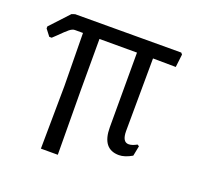

<svg xmlns="http://www.w3.org/2000/svg" viewBox="-108 -614 843 822"><g transform="rotate(20 313.5 -203.0)"><path d="M476 -103 478 -434 582 -433 589 -492 583 -499 100 -498 85 -493 6 -408V-399L29 -369H40L58 -386C76 -404 89.3 -416.5 98 -423.5C106.7 -430.5 114.7 -434 122 -434H159L162 -194L159 93H236L234 -201V-434H405V-94C405 -28 430.7 5 482 5C499.3 5 519 -1.3 541 -14L550 -60L542 -65C528 -57 515.7 -53 505 -53C485.7 -53 476 -69.7 476 -103Z"/></g></svg>

Font: Alegreya Sans SC
Style: Regular
Weight: 400
Designer: Juan Pablo del Peral
Foundry: Huerta Tipografica
Version: Version 1.000;PS 001.000;hotconv 1.0.70;makeotf.lib2.5.58329